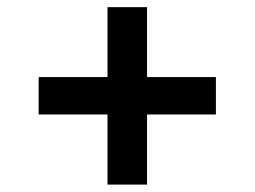

<svg xmlns="http://www.w3.org/2000/svg" viewBox="-20 -551 704 531"><path d="M277.3 -40.5V-531.2H386.7V-40.5ZM86.9 -234.4V-337.9H577.1V-234.4Z"/></svg>

Font: Inter 20pt SemiBold
Style: Regular
Weight: 600
Version: Version 4.001;git-66647c0bb